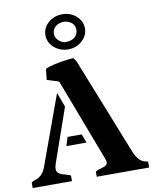

<svg xmlns="http://www.w3.org/2000/svg" viewBox="-121 -1050 898 1126"><g transform="rotate(-10 327.5 -487.0)"><path d="M242.2 -588.4 171.9 -609.9Q174.8 -630.4 175.8 -646.7Q176.8 -663.1 179.7 -675.8Q222.2 -694.8 320.8 -707Q336.4 -709 348.1 -709Q360.4 -694.3 365.7 -681.2L591.8 -111.8Q606.4 -74.2 625.7 -56.4Q645 -38.6 674.3 -36.1V0H362.3V-30.8Q374.5 -38.1 387.5 -41.7Q400.4 -45.4 411.1 -48.8Q434.6 -55.7 434.6 -73.2Q434.6 -83 425.3 -106.9ZM250.5 -437.5 140.6 -123Q132.8 -101.1 132.8 -86.4Q132.8 -71.8 141.1 -63.7Q149.4 -55.7 161.9 -51Q174.3 -46.4 188.5 -43Q202.6 -39.6 214.8 -33.2V0H-19V-33.2Q-9.3 -39.6 2.2 -43.5Q13.7 -47.4 25.4 -53.7Q52.7 -69.8 66.4 -106.9L218.3 -523.9ZM338.4 -208H218.3L234.4 -259.8H318.8ZM210 -870.1Q210 -891.6 219.2 -910.4Q228.5 -929.2 244.6 -943.4Q279.3 -973.6 328.1 -973.6Q377 -973.6 410.6 -943.4Q445.3 -912.6 445.3 -869.6Q445.3 -826.2 410.9 -795.4Q376.5 -764.6 328.1 -764.6Q279.8 -764.6 244.6 -795.4Q210 -825.7 210 -870.1ZM260.3 -869.6Q260.3 -845.2 279.8 -827.1Q299.8 -809.6 320.8 -809.6Q341.8 -809.6 354 -814.5Q366.2 -819.3 375.5 -827.1Q394.5 -844.7 394.5 -869.6Q394.5 -908.7 354 -923.8Q341.8 -928.7 327.9 -928.7Q314 -928.7 301.5 -924.1Q289.1 -919.4 279.8 -911.6Q260.3 -894.5 260.3 -869.6Z"/></g></svg>

Font: Stardos Stencil
Style: Bold
Weight: 700
Designer: vernon adams
Foundry: vernon adams
Version: Version 1.000